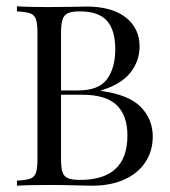

<svg xmlns="http://www.w3.org/2000/svg" viewBox="-20 -591 542 611"><path d="M466.1 -156.5Q466.1 -110.5 442.7 -75Q419.4 -39.5 375.8 -19.8Q332.3 0 272.6 0Q250.8 0 235.5 -0.8Q183.9 -2.4 133.9 -2.4Q67.7 -2.4 33.9 0V-16.1Q62.9 -17.7 76.2 -22.6Q89.5 -27.4 94.4 -41.1Q99.2 -54.8 99.2 -85.5V-485.5Q99.2 -516.1 94.4 -529.8Q89.5 -543.5 76.2 -548.4Q62.9 -553.2 33.9 -554.8V-571Q67.7 -568.5 132.3 -568.5L219.4 -569.4Q234.7 -570.2 254 -570.2Q336.3 -570.2 380.2 -535.5Q424.2 -500.8 424.2 -443.5Q424.2 -396.8 394.8 -359.7Q365.3 -322.6 301.6 -303.2V-301.6Q390.3 -289.5 428.2 -250.4Q466.1 -211.3 466.1 -156.5ZM174.2 -485.5V-303.2H228.2Q294.4 -303.2 320.6 -339.1Q346.8 -375 346.8 -434.7Q346.8 -495.2 320.2 -525Q293.5 -554.8 233.9 -554.8Q208.9 -554.8 196.4 -549.2Q183.9 -543.5 179 -529Q174.2 -514.5 174.2 -485.5ZM385.5 -159.7Q385.5 -223.4 351.2 -256.5Q316.9 -289.5 241.9 -289.5H174.2V-85.5Q174.2 -56.5 179 -42.7Q183.9 -29 196.4 -23.8Q208.9 -18.5 234.7 -18.5Q385.5 -18.5 385.5 -159.7Z"/></svg>

Font: Playfair Display
Style: Regular
Weight: 400
Designer: Claus Eggers Sørensen
Foundry: Claus Eggers Sørensen
Version: Version 1.005; ttfautohint (v1.2) -l 10 -r 42 -G 200 -x 21 -